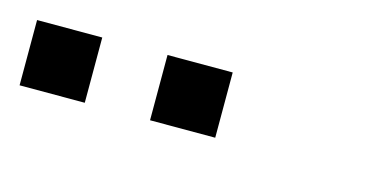

<svg xmlns="http://www.w3.org/2000/svg" viewBox="-28 -994 473 237"><g transform="rotate(15 208.5 -875.5)"><path d="M83.3 -916.7V-833.3H0V-916.7ZM250 -916.7V-833.3H166.7V-916.7Z"/></g></svg>

Font: Galmuri11 Regular
Style: Regular
Weight: 400
Designer: Minseo Lee (Quiple)
Version: Version 2.356;hotconv 1.1.0;makeotfexe 2.6.0 DEVELOPMENT